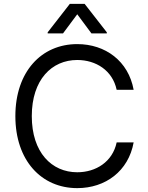

<svg xmlns="http://www.w3.org/2000/svg" viewBox="-20 -966 767 996"><path d="M585.2 -500H673.3C646.3 -649.1 527 -737.2 380.7 -737.2C194.6 -737.2 59.7 -593.8 59.7 -363.6C59.7 -133.5 194.6 9.9 380.7 9.9C527 9.9 646.3 -78.1 673.3 -227.3H585.2C563.9 -126.4 477.3 -72.4 380.7 -72.4C248.6 -72.4 144.9 -174.7 144.9 -363.6C144.9 -552.6 248.6 -654.8 380.7 -654.8C477.3 -654.8 563.9 -600.9 585.2 -500ZM227.3 -792.6H306.8L380.7 -892L454.5 -792.6H534.1V-798.3L419 -946H342.3L227.3 -798.3Z"/></svg>

Font: Magic Ui Pro
Style: Regular
Weight: 400
Designer: Stefan Endress, Andreas Faust
Version: Version 1.000;FEAKit 1.0